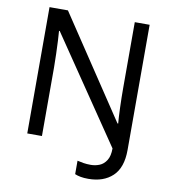

<svg xmlns="http://www.w3.org/2000/svg" viewBox="-96 -796 952 1069"><g transform="rotate(10 380.0 -262.0)"><path d="M475 190Q450 190 431.5 186.5Q413 183 399 177V101Q415 105 434 108Q453 111 475 111Q501 111 524.5 101.5Q548 92 563.5 67.5Q579 43 579 0L176 -593H172Q174 -574 175.5 -539Q177 -504 178.5 -464Q180 -424 180 -387V0H97V-714H201L582 -142H586Q583 -174 581 -230.5Q579 -287 579 -342V-714H663V-6Q663 94 612 142Q561 190 475 190Z"/></g></svg>

Font: Go Noto Kurrent-Regular
Style: Regular
Weight: 400
Designer: Monotype Design Team
Foundry: Monotype Imaging Inc.
Version: Version 2.012; ttfautohint (v1.8.4.7-5d5b)